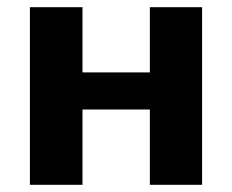

<svg xmlns="http://www.w3.org/2000/svg" viewBox="-20 -513 644 533"><path d="M541 -493V0H396V-209H209V0H63V-493H209V-312H396V-493Z"/></svg>

Font: Exo 2.0
Style: Bold
Weight: 700
Designer: Natanael Gama
Version: Version 1.001;PS 001.001;hotconv 1.0.70;makeotf.lib2.5.58329